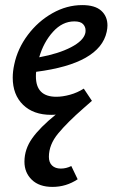

<svg xmlns="http://www.w3.org/2000/svg" viewBox="-20 -445 451 754"><path d="M402 -345Q402 -334 399 -320Q372 -195 122 -163Q121 -157 121 -145Q121 -65 201 -65Q226 -65 255 -73Q284 -81 309 -97L341 -49L308 -20Q245 35 208.5 79Q172 123 172 171Q172 193 184.5 205Q197 217 219 217Q240 217 260 207L285 259Q240 289 186 289Q134 289 105 261Q76 233 76 190Q76 141 106.5 98Q137 55 199 5Q193 6 181 6Q111 6 70.5 -33.5Q30 -73 30 -140Q30 -165 36 -192Q49 -254 89 -307.5Q129 -361 185.5 -393Q242 -425 303 -425Q353 -425 377.5 -403Q402 -381 402 -345ZM316 -326Q316 -340 306 -350.5Q296 -361 272 -361Q225 -361 188 -320Q151 -279 134 -220Q210 -234 259 -259.5Q308 -285 315 -315Q316 -318 316 -326Z"/></svg>

Font: Ysabeau Infant Semibold
Style: Italic
Weight: 600
Italic angle: -12°
Designer: Christian Thalmann (Catharsis Fonts)
Version: Version 0.003